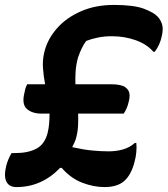

<svg xmlns="http://www.w3.org/2000/svg" viewBox="-34 -740 680 779"><path d="M76 -398H149Q143 -430 140.5 -462Q138 -494 145 -525L147 -533Q160 -583 197.5 -625.5Q235 -668 294 -694Q353 -720 428 -720Q509 -720 550 -704.5Q591 -689 606 -672Q618 -659 623.5 -641.5Q629 -624 623 -596Q619 -576 611.5 -559.5Q604 -543 594 -530H588Q563 -560 517.5 -576.5Q472 -593 420 -593Q389 -593 362.5 -587.5Q336 -582 316 -574Q306 -561 298 -544.5Q290 -528 283 -508Q275 -480 273 -452.5Q271 -425 272 -398H420Q443 -398 461 -392.5Q479 -387 487.5 -371.5Q496 -356 488 -326Q482 -300 468 -279H283Q284 -253 282.5 -227Q281 -201 273 -174Q270 -167 267 -159.5Q264 -152 259 -143Q303 -133 338.5 -129.5Q374 -126 407 -126Q439 -126 466 -134Q493 -142 513 -160H519Q521 -144 519 -122.5Q517 -101 512 -84Q499 -32 471 -6.5Q443 19 390 19Q346 19 300 1.5Q254 -16 216 -59H210Q135 19 33 19Q3 19 -8 -3Q-19 -25 -9 -66Q-2 -94 13 -119H29Q79 -119 113 -136.5Q147 -154 159 -200Q164 -220 165.5 -240Q167 -260 167 -279H135Q96 -279 74.5 -298.5Q53 -318 66 -367Q68 -378 70.5 -385Q73 -392 76 -398Z"/></svg>

Font: Recursive Sn Csl St
Style: Bold Italic
Weight: 700
Italic angle: -15°
Version: Version 1.079;hotconv 1.0.112;makeotfexe 2.5.65598; ttfautoh